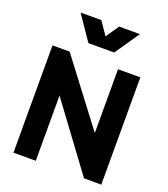

<svg xmlns="http://www.w3.org/2000/svg" viewBox="-176 -1131 1094 1253"><g transform="rotate(20 371.0 -504.5)"><path d="M66 0H221V-453L556 0H676V-745H521V-302L185 -745H66ZM165 -1009 281 -839H460L577 -1009H433L371 -919L309 -1009Z"/></g></svg>

Font: Mluvka ExtraBold
Style: Regular
Weight: 800
Designer: Modified by Jiří Krblich, Original typeface by Gumpita Rahayu
Foundry: Gumpita Rahayu & Jiří Krblich
Version: Version 2.000;Glyphs 3.1.1 (3134)